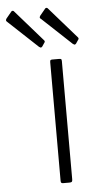

<svg xmlns="http://www.w3.org/2000/svg" viewBox="-139 -786 419 820"><g transform="rotate(-5 70.5 -376.0)"><path d="M138 -13V-519C138 -523.7 137.3 -526.7 136 -528C134.7 -529.3 132 -530 128 -530H98C94 -530 91.3 -529.3 90 -528C88.7 -526.7 88 -523.7 88 -519V-11C88 -6.3 88.8 -3.3 90.5 -2C92.2 -0.7 95.3 0 100 0H125C130.3 0 133.8 -0.8 135.5 -2.5C137.2 -4.2 138 -7.7 138 -13ZM-53 -752C-55 -752 -56.7 -751.3 -58 -750L-82 -721C-84 -717.7 -84.8 -715 -84.5 -713C-84.2 -711 -82.3 -708.7 -79 -706L46 -589C50 -586.3 52.7 -585 54 -585C55.3 -585 57.3 -586.3 60 -589L70 -604C72 -606 72.8 -608 72.5 -610C72.2 -612 71.3 -613.7 70 -615L-48 -750C-49.3 -751.3 -51 -752 -53 -752ZM92 -752C90 -752 88.3 -751.3 87 -750L63 -721C61 -717.7 60 -715 60 -713C60 -711 62 -708.7 66 -706L191 -589C195 -586.3 197.7 -585 199 -585C200.3 -585 202.3 -586.3 205 -589L215 -604C217 -606 217.8 -608 217.5 -610C217.2 -612 216.3 -613.7 215 -615L97 -750C95.7 -751.3 94 -752 92 -752Z"/></g></svg>

Font: Libre Franklin ExtraLight
Style: Regular
Weight: 275
Designer: Pablo Impallari, Rodrigo Fuenzalida
Foundry: Impallari Type
Version: Version 1.002; ttfautohint (v1.5)